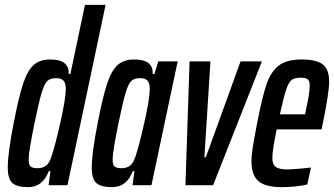

<svg xmlns="http://www.w3.org/2000/svg" viewBox="-20 -763 1376 791"><path d="M12 -73Q12 -131 36 -254Q57 -363 75 -417.5Q93 -472 118.5 -495Q144 -518 187 -518Q266 -518 263 -458H270L330 -743H415L258 0H180L188 -58H181Q156 8 96 8Q50 8 31 -9Q12 -26 12 -73ZM193 -121Q208 -166 229.5 -262Q251 -358 251 -397Q251 -421 241.5 -431Q232 -441 211 -441Q188 -441 175.5 -430Q163 -419 151.5 -380.5Q140 -342 122 -255Q111 -201 104.5 -162Q98 -123 98 -106Q98 -84 106 -77Q114 -70 134 -70Q157 -70 170.5 -81Q184 -92 193 -121Z M358 -73Q358 -131 382 -254Q403 -363 421 -417.5Q439 -472 464.5 -495Q490 -518 533 -518Q612 -518 609 -458H616L632 -510H712L604 0H526L534 -58H527Q502 8 442 8Q396 8 377 -9Q358 -26 358 -73ZM539 -121Q554 -166 575.5 -262Q597 -358 597 -397Q597 -421 587.5 -431Q578 -441 557 -441Q534 -441 521.5 -430Q509 -419 497.5 -380.5Q486 -342 468 -255Q457 -201 450.5 -162Q444 -123 444 -106Q444 -84 452 -77Q460 -70 480 -70Q503 -70 516.5 -81Q530 -92 539 -121Z M744 0 761 -510H847L822 -115H828L971 -510H1059L858 0Z M1016 -98Q1016 -124 1021.5 -158Q1027 -192 1039 -254Q1060 -363 1078 -415.5Q1096 -468 1128.5 -493Q1161 -518 1222 -518Q1284 -518 1310 -497.5Q1336 -477 1336 -427Q1336 -382 1310 -255L1305 -230H1120Q1112 -192 1107 -161Q1102 -130 1102 -112Q1102 -85 1116.5 -75Q1131 -65 1162 -65Q1177 -65 1208 -67.5Q1239 -70 1261 -73L1246 -3Q1227 2 1197 5Q1167 8 1140 8Q1073 8 1044.5 -17Q1016 -42 1016 -98ZM1237 -292 1241 -313Q1256 -381 1256 -411Q1256 -430 1247.5 -436.5Q1239 -443 1219 -443Q1194 -443 1181.5 -433.5Q1169 -424 1159 -394Q1149 -364 1133 -292Z"/></svg>

Font: Saira Ultra Condensed SemiBold
Style: Italic
Weight: 600
Width: 1
Italic angle: -12°
Designer: Hector Gatti with collaboration of the Omnibus-Type team
Foundry: Omnibus-Type
Version: Version 1.001; ttfautohint (v1.8)